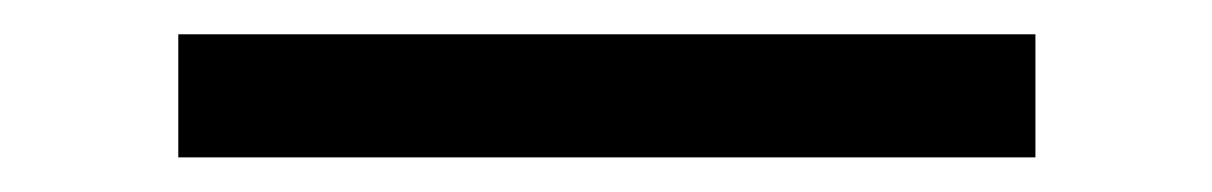

<svg xmlns="http://www.w3.org/2000/svg" viewBox="-20 -20 707 112"><path d="M84 0H584V71.8H84Z"/></svg>

Font: Oakes Grotesk
Style: Medium Italic
Weight: 500
Designer: Samuel Oakes
Foundry: Samuel Oakes
Version: Version 1.0 | wf-rip DC20170320